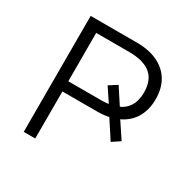

<svg xmlns="http://www.w3.org/2000/svg" viewBox="-157 -858 1006 1011"><g transform="rotate(30 346.0 -352.5)"><path d="M113 0V-705H393Q468 -705 520.5 -680Q573 -655 601 -608.5Q629 -562 629 -496Q629 -428 598.5 -379.5Q568 -331 510 -307L513 -322L584 -215L536 -183L455 -307L478 -296Q459 -291 438 -288.5Q417 -286 393 -286H183V0ZM183 -348H384Q400 -348 414.5 -349.5Q429 -351 442 -354L435 -340L373 -433L422 -464L490 -360L475 -363Q558 -395 558 -496Q558 -571 514 -606.5Q470 -642 384 -642H183Z"/></g></svg>

Font: Nunito Sans 7pt Light
Style: Regular
Weight: 300
Designer: Vernon Adams
Foundry: Vernon Adams
Version: Version 3.101;gftools[0.9.27]